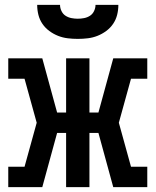

<svg xmlns="http://www.w3.org/2000/svg" viewBox="-20 -770 640 790"><path d="M14 0V-84H81L131 -265L81 -446H14V-530H154L215 -307H252V-530H348V-307H385L446 -530H586V-446H519L469 -265L519 -84H586V0H446L385 -223H348V0H252V-223H215L154 0ZM300 -610Q279 -610 258.5 -612.5Q238 -615 219 -622.5Q200 -630 183 -642.5Q166 -655 154.5 -672Q143 -689 138 -709Q133 -729 133 -750H227Q227 -737 233 -724.5Q239 -712 250 -705Q261 -698 274 -695.5Q287 -693 300 -693Q313 -693 326 -695.5Q339 -698 350 -705Q361 -712 367 -724.5Q373 -737 373 -750H467Q467 -729 462 -709Q457 -689 445.5 -672Q434 -655 417 -642.5Q400 -630 381 -622.5Q362 -615 341.5 -612.5Q321 -610 300 -610Z"/></svg>

Font: Iosevka Slab Medium Extended
Style: Regular
Weight: 500
Width: 7
Monospace: yes
Designer: Belleve Invis
Foundry: Belleve Invis
Version: Version 11.1.1; ttfautohint (v1.8.3)